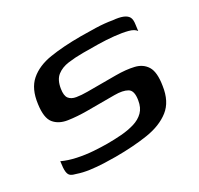

<svg xmlns="http://www.w3.org/2000/svg" viewBox="-98 -521 666 643"><g transform="rotate(-30 235.0 -200.0)"><path d="M180 4Q161 4 135 3Q109 2 83.5 -1.5Q58 -5 38 -12Q25 -15 18 -20Q11 -25 9.5 -37.5Q8 -50 12 -76Q35 -65 65.5 -58.5Q96 -52 126 -50Q156 -48 178 -48Q205 -48 232 -50Q259 -52 282.5 -59Q306 -66 321 -81Q336 -96 340 -122Q346 -157 329 -167Q312 -177 280 -177H175Q136 -177 103 -182Q70 -187 53 -208Q36 -229 43 -279Q50 -334 81 -361Q112 -388 162.5 -396Q213 -404 281 -404Q305 -404 338.5 -403Q372 -402 400 -397Q423 -395 437 -389.5Q451 -384 456.5 -374.5Q462 -365 459 -346L456 -323Q449 -334 428 -339.5Q407 -345 378 -348Q349 -351 317.5 -351.5Q286 -352 259 -352Q229 -352 202.5 -348.5Q176 -345 158 -331Q140 -317 135 -285Q131 -260 139.5 -249Q148 -238 166 -235Q184 -232 207 -232H317Q356 -232 385.5 -225Q415 -218 429 -195Q443 -172 435 -123Q427 -67 392.5 -40Q358 -13 303.5 -4.5Q249 4 180 4Z"/></g></svg>

Font: Genos Medium
Style: Italic
Weight: 500
Italic angle: -8°
Designer: Robert E. Leuschke
Foundry: Robert E. Leuschke
Version: Version 1.010